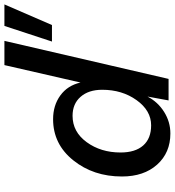

<svg xmlns="http://www.w3.org/2000/svg" viewBox="18 -782 773 848"><g transform="rotate(-90 404.0 -358.5)"><path d="M238 8Q153 8 100.5 -50.5Q48 -109 48 -206Q48 -332 119.5 -421Q191 -510 301 -510Q362 -510 406 -478Q450 -446 463 -389L540 -725H647L479 0H384L401 -93Q377 -47 333 -19.5Q289 8 238 8ZM808 -725 717 -515H644L713 -725ZM274 -77Q339 -77 385 -141Q431 -205 431 -293Q431 -353 400 -388.5Q369 -424 316 -424Q245 -424 199.5 -361.5Q154 -299 154 -212Q154 -147 185 -112Q216 -77 274 -77Z"/></g></svg>

Font: Elaine Sans Medium
Style: Italic
Weight: 500
Italic angle: -13°
Designer: Wei Huang
Foundry: Wei Huang
Version: Version 2.001;December 24, 2019;FontCreator 12.0.0.2547 64-b